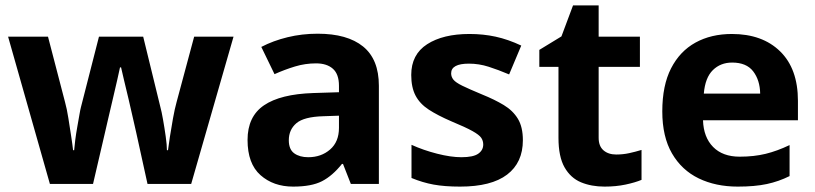

<svg xmlns="http://www.w3.org/2000/svg" viewBox="-20 -682 3022 712"><path d="M485 -191Q481 -208 473.5 -241.5Q466 -275 457 -313.5Q448 -352 440 -384.5Q432 -417 429 -432H425Q422 -417 414.5 -384.5Q407 -352 398 -313.5Q389 -275 381 -241Q373 -207 369 -189L325 0H165L10 -546H158L221 -304Q228 -279 233.5 -244Q239 -209 244 -176.5Q249 -144 251 -125H255Q256 -139 259 -162.5Q262 -186 266.5 -211Q271 -236 274.5 -256.5Q278 -277 280 -284L347 -546H511L575 -284Q579 -270 584.5 -239Q590 -208 594.5 -176Q599 -144 599 -125H603Q605 -142 610 -174.5Q615 -207 621.5 -243Q628 -279 635 -304L700 -546H846L689 0H527Z M1158 -557Q1268 -557 1326.5 -509.5Q1385 -462 1385 -364V0H1281L1252 -74H1248Q1213 -30 1174 -10Q1135 10 1067 10Q994 10 946 -32.5Q898 -75 898 -163Q898 -250 959 -291.5Q1020 -333 1142 -337L1237 -340V-364Q1237 -407 1214.5 -427Q1192 -447 1152 -447Q1112 -447 1074 -435.5Q1036 -424 998 -407L949 -508Q993 -531 1046.5 -544Q1100 -557 1158 -557ZM1179 -251Q1107 -249 1079 -225Q1051 -201 1051 -162Q1051 -128 1071 -113.5Q1091 -99 1123 -99Q1171 -99 1204 -127.5Q1237 -156 1237 -208V-253Z M1919 -162Q1919 -79 1860.5 -34.5Q1802 10 1686 10Q1629 10 1588 2.5Q1547 -5 1506 -22V-145Q1550 -125 1601 -112Q1652 -99 1691 -99Q1735 -99 1753.5 -112Q1772 -125 1772 -146Q1772 -160 1764.5 -171Q1757 -182 1732 -196Q1707 -210 1654 -232Q1603 -254 1570 -275.5Q1537 -297 1521 -327.5Q1505 -358 1505 -404Q1505 -480 1564 -518Q1623 -556 1721 -556Q1772 -556 1818 -546Q1864 -536 1913 -513L1868 -406Q1828 -423 1792 -434.5Q1756 -446 1719 -446Q1653 -446 1653 -410Q1653 -397 1661.5 -386.5Q1670 -376 1694.5 -364Q1719 -352 1767 -332Q1814 -313 1848 -292.5Q1882 -272 1900.5 -241.5Q1919 -211 1919 -162Z M2265 -109Q2290 -109 2313 -114Q2336 -119 2359 -126V-15Q2335 -5 2299.5 2.5Q2264 10 2222 10Q2173 10 2134.5 -6Q2096 -22 2073.5 -61.5Q2051 -101 2051 -171V-434H1980V-497L2062 -547L2105 -662H2200V-546H2353V-434H2200V-171Q2200 -140 2218 -124.5Q2236 -109 2265 -109Z M2694 -556Q2807 -556 2873 -491.5Q2939 -427 2939 -308V-236H2587Q2589 -173 2624.5 -137Q2660 -101 2723 -101Q2776 -101 2819 -111.5Q2862 -122 2908 -144V-29Q2868 -9 2823.5 0.5Q2779 10 2716 10Q2634 10 2571 -20.5Q2508 -51 2472 -113Q2436 -175 2436 -269Q2436 -365 2468.5 -428.5Q2501 -492 2559 -524Q2617 -556 2694 -556ZM2695 -450Q2652 -450 2623.5 -422Q2595 -394 2590 -335H2799Q2798 -385 2773 -417.5Q2748 -450 2695 -450Z"/></svg>

Font: Noto Sans Hanifi Rohingya
Style: Bold
Weight: 700
Designer: Monotype Design Team and DaltonMaag
Foundry: Google LLC
Version: Version 2.102; ttfautohint (v1.8.4.7-5d5b)